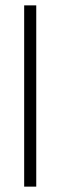

<svg xmlns="http://www.w3.org/2000/svg" viewBox="-20 -695 225 715"><path d="M115 0H70V-675H115Z"/></svg>

Font: Gemunu Libre ExtraLight
Style: Regular
Weight: 200
Designer: Puspanada Ekanayake, Sola Matas, Pathum Egodawatta, Kosala Senevirathne
Foundry: mooniak
Version: Version 1.100